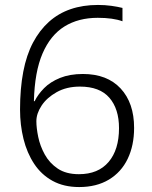

<svg xmlns="http://www.w3.org/2000/svg" viewBox="-20 -746 613 776"><path d="M61 -303Q61 -388 74 -456Q87 -524 113.5 -574Q140 -624 178 -658Q216 -692 265.5 -709Q315 -726 376 -726Q404 -726 429.5 -722.5Q455 -719 475 -714V-660Q456 -667 431 -670.5Q406 -674 375 -674Q297 -674 240.5 -639Q184 -604 152 -530Q120 -456 117 -337H120Q133 -364 158 -389.5Q183 -415 222.5 -431Q262 -447 315 -447Q413 -447 467.5 -388.5Q522 -330 522 -229Q522 -158 496 -104Q470 -50 420 -20Q370 10 300 10Q238 10 192.5 -15Q147 -40 118 -84Q89 -128 75 -184.5Q61 -241 61 -303ZM299 -42Q377 -42 419 -91.5Q461 -141 461 -228Q461 -306 422 -351Q383 -396 303 -396Q249 -396 209 -373.5Q169 -351 148 -319Q127 -287 127 -256Q127 -229 134.5 -192.5Q142 -156 161 -121.5Q180 -87 213.5 -64.5Q247 -42 299 -42Z"/></svg>

Font: Noto Sans Hebrew Thin Light
Style: Regular
Weight: 300
Version: Version 3.001